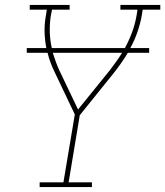

<svg xmlns="http://www.w3.org/2000/svg" viewBox="-20 -755 667 775"><path d="M140 0V-19H236L282 -293L202 -461Q192 -481 184.5 -501Q177 -521 172 -542H88V-561H167Q161 -592 160 -625Q159 -658 165 -691L169 -716H100V-735H261V-716H190L185 -691Q180 -658 181 -625Q182 -592 189 -561H484Q501 -592 513 -624.5Q525 -657 531 -691L535 -716H466V-735H627V-716H556L552 -691Q546 -658 534.5 -625Q523 -592 506 -561H582V-542H496Q483 -520 468.5 -499.5Q454 -479 439 -460L302 -290L257 -19H351V0ZM295 -313 423 -471Q436 -488 448.5 -505.5Q461 -523 473 -542H193Q199 -523 205.5 -505Q212 -487 220 -470Z"/></svg>

Font: Iosevka Curly Slab ThExObl
Style: Regular
Weight: 100
Width: 7
Italic angle: -9°
Monospace: yes
Designer: Belleve Invis
Foundry: Belleve Invis
Version: Version 11.1.0; ttfautohint (v1.8.3)